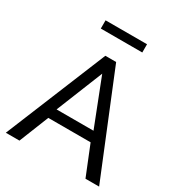

<svg xmlns="http://www.w3.org/2000/svg" viewBox="-206 -1034 1090 1171"><g transform="rotate(30 338.5 -449.0)"><path d="M301 -710H377L667 0H571L487 -208H189L106 0H10ZM467 -278 339 -606 207 -278ZM194 -840V-898H486V-840Z"/></g></svg>

Font: Raleway Medium
Style: Regular
Weight: 500
Designer: Matt McInerney, Pablo Impallari, Rodrigo Fuenzalida
Foundry: Matt McInerney, Pablo Impallari, Rodrigo Fuenzalida
Version: Version 4.026